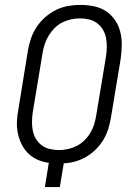

<svg xmlns="http://www.w3.org/2000/svg" viewBox="-20 -763 540 783"><path d="M163 0 179 -99Q155 -102 133.5 -111.5Q112 -121 95.5 -137Q79 -153 68.5 -174Q58 -195 53 -218.5Q48 -242 49 -267Q50 -292 55 -317L94 -558Q98 -582 106.5 -606.5Q115 -631 129.5 -653Q144 -675 164.5 -693Q185 -711 208.5 -722.5Q232 -734 257 -738.5Q282 -743 307 -743Q336 -743 363 -737.5Q390 -732 412 -717.5Q434 -703 449 -681Q464 -659 470.5 -633Q477 -607 476.5 -579Q476 -551 472 -522L432 -281Q428 -258 421 -235.5Q414 -213 401 -192Q388 -171 370.5 -153.5Q353 -136 331.5 -123.5Q310 -111 287 -104.5Q264 -98 240 -97L224 0ZM220 -151Q238 -151 256.5 -155Q275 -159 292 -167.5Q309 -176 323.5 -190Q338 -204 348 -220.5Q358 -237 363.5 -254.5Q369 -272 372 -290L412 -531Q415 -551 415.5 -570Q416 -589 412.5 -607.5Q409 -626 400 -641.5Q391 -657 376.5 -668Q362 -679 344 -683.5Q326 -688 306 -688Q288 -688 269.5 -684Q251 -680 234 -671.5Q217 -663 203 -649Q189 -635 179 -618.5Q169 -602 163 -584.5Q157 -567 154 -549L114 -308Q111 -288 110.5 -269Q110 -250 113.5 -231.5Q117 -213 126 -197.5Q135 -182 149.5 -171Q164 -160 182.5 -155.5Q201 -151 220 -151Z"/></svg>

Font: Iosevka SS04 Light
Style: Italic
Weight: 300
Italic angle: -9°
Monospace: yes
Designer: Belleve Invis
Foundry: Belleve Invis
Version: Version 19.0.0; ttfautohint (v1.8.4)